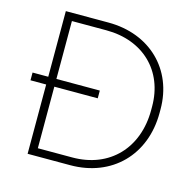

<svg xmlns="http://www.w3.org/2000/svg" viewBox="-103 -805 922 910"><g transform="rotate(15 358.0 -350.0)"><path d="M110 0H319C523 0 664 -142 664 -349V-367C664 -562 523 -700 319 -700H110V-378H33V-340H110ZM150 -38V-340H363V-378H150V-662H319C500 -662 622 -544 622 -369V-351C622 -165 502 -38 319 -38Z"/></g></svg>

Font: Fixel Display ExtraLight
Style: Regular
Weight: 200
Designer: AlfaBravo + MacPaw
Foundry: Kyrylo Tkachov, Marchela Mozhyna, Serhii Makarenko, Maria Weinstein, Zakhar Kryvoshyya
Version: Version 1.211